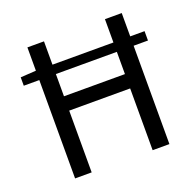

<svg xmlns="http://www.w3.org/2000/svg" viewBox="-117 -779 921 903"><g transform="rotate(-20 343.5 -328.0)"><path d="M653.8 -492.2H582V0H498V-309.1H192.9V0H109.9V-492.2H32.2V-534.2L109.9 -539.1V-655.8H192.9V-539.1H498V-655.8H582V-539.1H653.8ZM498 -492.2H192.9V-380.9H498Z"/></g></svg>

Font: SourceSansPro-Regular
Style: Regular
Weight: 400
Designer: Paul D. Hunt
Foundry: Adobe Systems Incorporated
Version: Version 1.050;PS Version 1.000;hotconv 1.0.70;makeotf.lib2.5